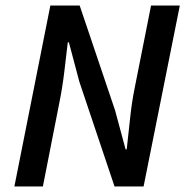

<svg xmlns="http://www.w3.org/2000/svg" viewBox="-20 -674 671 694"><path d="M32 0 162 -654H268L396 -275L434 -134H438Q444 -185 450 -244Q456 -303 467 -357L526 -654H630L499 0H394L267 -378L229 -521H225Q219 -468 212 -411Q205 -354 194 -300L135 0Z"/></svg>

Font: TypoPRO Source Sans Pro
Style: Italic
Weight: 600
Italic angle: -11°
Designer: Paul D. Hunt
Foundry: Adobe Systems Incorporated
Version: Version 1.075;PS 2.000;hotconv 1.0.86;makeotf.lib2.5.63406